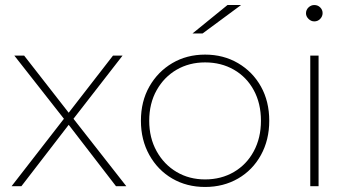

<svg xmlns="http://www.w3.org/2000/svg" viewBox="-20 -740 1397 763"><path d="M26 0 234 -268 37 -519H76L253 -292L429 -519H467L272 -268L482 0H441L253 -244L65 0Z M795 3Q722 3 664.5 -30.5Q607 -64 573.5 -124Q540 -184 540 -260Q540 -337 573.5 -396Q607 -455 664.5 -489Q722 -523 795 -523Q868 -523 926 -489Q984 -455 1017 -396Q1050 -337 1050 -260Q1050 -184 1017 -124Q984 -64 926 -30.5Q868 3 795 3ZM795 -27Q859 -27 909.5 -56.5Q960 -86 988.5 -139Q1017 -192 1017 -260Q1017 -329 988.5 -381.5Q960 -434 909.5 -463Q859 -492 795 -492Q732 -492 682 -463Q632 -434 602.5 -381.5Q573 -329 573 -260Q573 -192 602.5 -139Q632 -86 682 -56.5Q732 -27 795 -27ZM745 -607 884 -720H938L785 -607Z M1213 0V-519H1246V0ZM1229 -655Q1216 -655 1206 -665Q1196 -675 1196 -687Q1196 -701 1206 -710.5Q1216 -720 1229 -720Q1243 -720 1252.5 -710.5Q1262 -701 1262 -688Q1262 -675 1252.5 -665Q1243 -655 1229 -655Z"/></svg>

Font: Montserrat Thin ExtraLight
Style: Regular
Weight: 250
Version: Version 9.000